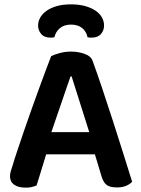

<svg xmlns="http://www.w3.org/2000/svg" viewBox="-20 -852 650 882"><path d="M416 -143H192Q181 -106 168.5 -66Q156 -26 148 0Q138 4 126.5 7Q115 10 98 10Q64 10 45 -3.5Q26 -17 26 -42Q26 -54 29.5 -65.5Q33 -77 38 -92Q46 -120 59.5 -159.5Q73 -199 88.5 -245.5Q104 -292 122 -341.5Q140 -391 156.5 -437.5Q173 -484 188.5 -524.5Q204 -565 215 -594Q228 -601 253.5 -608Q279 -615 305 -615Q340 -615 369 -604.5Q398 -594 406 -571Q426 -516 450 -444.5Q474 -373 498.5 -297Q523 -221 546 -148Q569 -75 587 -17Q577 -6 559.5 1.5Q542 9 518 9Q483 9 468.5 -3.5Q454 -16 446 -43ZM304 -501Q295 -476 284.5 -445Q274 -414 262.5 -380.5Q251 -347 239 -312.5Q227 -278 216 -245H390L309 -501ZM306 -739Q275 -739 255.5 -723Q236 -707 230 -681Q225 -680 221.5 -679.5Q218 -679 213 -679Q184 -679 169.5 -695.5Q155 -712 155 -735Q155 -754 165 -771.5Q175 -789 194 -802.5Q213 -816 241 -824Q269 -832 306 -832Q343 -832 371.5 -824Q400 -816 419.5 -802.5Q439 -789 448.5 -771.5Q458 -754 458 -735Q458 -712 443.5 -695.5Q429 -679 400 -679Q395 -679 391 -679.5Q387 -680 382 -681Q377 -707 357.5 -723Q338 -739 306 -739Z"/></svg>

Font: Baloo 2 SemiBold
Style: Regular
Weight: 600
Designer: Sarang Kulkarni and Ek Type
Foundry: Ek Type
Version: Version 1.640;hotconv 1.0.111;makeotfexe 2.5.65597; ttfautoh